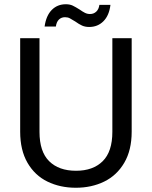

<svg xmlns="http://www.w3.org/2000/svg" viewBox="-20 -877 715 904"><path d="M166 -697V-256Q166 -163 211.5 -118Q257 -73 338 -73Q418 -73 463.5 -118Q509 -163 509 -256V-697H600V-257Q600 -170 565 -110.5Q530 -51 470.5 -22Q411 7 337 7Q263 7 203.5 -22Q144 -51 109.5 -110.5Q75 -170 75 -257V-697ZM290 -857Q309 -857 322.5 -850.5Q336 -844 355 -832Q369 -822 380 -816.5Q391 -811 404 -811Q421 -811 433 -822Q445 -833 448 -854H500Q494 -804 467 -777Q440 -750 400 -750Q381 -750 366.5 -756.5Q352 -763 334 -776Q318 -786 308.5 -791Q299 -796 286 -796Q269 -796 257.5 -785Q246 -774 243 -752H190Q197 -803 223.5 -830Q250 -857 290 -857Z"/></svg>

Font: Poppins A&M
Style: Regular-A&M
Weight: 400
Designer: Ninad Kale (Devanagari), Jonny Pinhorn (Latin)
Foundry: Indian Type Foundry
Version: 4.004